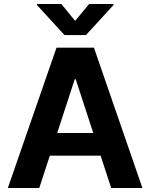

<svg xmlns="http://www.w3.org/2000/svg" viewBox="-20 -947 758 967"><path d="M19.5 0 264.6 -707H453.1L697.3 0H540L486.8 -163.1H231L177.7 0ZM449.7 -277.3 361.3 -547.9H356.4L268.1 -277.3ZM358.4 -841.8 428.7 -926.8H551.8V-921.9L413.1 -770.5H304.7L166 -921.9V-926.8H289.1Z"/></svg>

Font: Pretendard GOV
Style: Bold
Weight: 700
Designer: Base glyphs from Inter by Rasmus Andersson; Hangeul glyphs from Noto Sans CJK(Source Han Sans) by Jang Soo-young and Kan
Foundry: Kil Hyung-jin
Version: Version 1.309